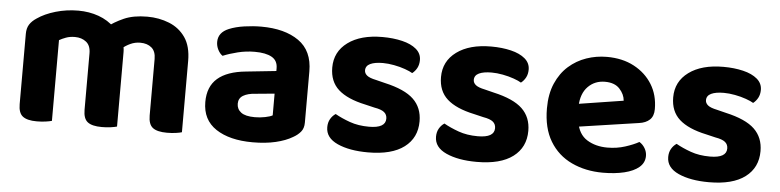

<svg xmlns="http://www.w3.org/2000/svg" viewBox="-38 -663 3437 846"><g transform="rotate(5 1681.0 -240.0)"><path d="M494 -331V-217H345V-312Q345 -346 325 -362Q305 -378 275 -378Q253 -378 235.5 -371.5Q218 -365 206 -358V-217H58V-373Q58 -398 68.5 -414.5Q79 -431 99 -444Q132 -467 180 -481Q228 -495 280 -495Q328 -495 370 -480Q412 -465 443 -434Q451 -428 458.5 -421.5Q466 -415 470 -407Q480 -391 487 -371Q494 -351 494 -331ZM781 -316V-217H633V-312Q633 -346 614 -362Q595 -378 564 -378Q541 -378 520.5 -368.5Q500 -359 485 -346L407 -432Q440 -458 482 -476.5Q524 -495 585 -495Q637 -495 682 -477Q727 -459 754 -420Q781 -381 781 -316ZM58 -263H206V-1Q196 2 178 4.5Q160 7 139 7Q97 7 77.5 -8Q58 -23 58 -62ZM345 -263H494V-1Q484 2 466 4.5Q448 7 427 7Q384 7 364.5 -8Q345 -23 345 -62ZM633 -263H781V-1Q772 2 754 4.5Q736 7 715 7Q672 7 652.5 -8Q633 -23 633 -62Z M1095 -95Q1118 -95 1140.5 -99.5Q1163 -104 1173 -110V-206L1089 -198Q1055 -196 1035 -184Q1015 -172 1015 -148Q1015 -124 1034 -109.5Q1053 -95 1095 -95ZM1089 -495Q1193 -495 1255 -451.5Q1317 -408 1317 -317V-90Q1317 -65 1304 -49.5Q1291 -34 1271 -23Q1241 -5 1196.5 5.5Q1152 16 1095 16Q993 16 932.5 -24Q872 -64 872 -143Q872 -211 914 -247.5Q956 -284 1039 -292L1172 -306V-318Q1172 -352 1145.5 -367Q1119 -382 1070 -382Q1032 -382 995.5 -373Q959 -364 930 -352Q918 -360 909.5 -376.5Q901 -393 901 -411Q901 -453 947 -472Q976 -484 1014.5 -489.5Q1053 -495 1089 -495Z M1820 -140Q1820 -67 1765 -25.5Q1710 16 1605 16Q1523 16 1470 -8Q1417 -32 1417 -79Q1417 -100 1426 -115.5Q1435 -131 1449 -140Q1477 -124 1514.5 -110.5Q1552 -97 1600 -97Q1673 -97 1673 -139Q1673 -157 1660 -167.5Q1647 -178 1617 -183L1575 -193Q1495 -210 1455.5 -245.5Q1416 -281 1416 -343Q1416 -413 1472.5 -454.5Q1529 -496 1625 -496Q1673 -496 1712.5 -486.5Q1752 -477 1775 -457.5Q1798 -438 1798 -409Q1798 -389 1790 -374Q1782 -359 1769 -349Q1758 -356 1735.5 -364Q1713 -372 1686.5 -377Q1660 -382 1637 -382Q1601 -382 1581 -372.5Q1561 -363 1561 -343Q1561 -330 1572.5 -320.5Q1584 -311 1613 -305L1653 -295Q1742 -275 1781 -237.5Q1820 -200 1820 -140Z M2301 -140Q2301 -67 2246 -25.5Q2191 16 2086 16Q2004 16 1951 -8Q1898 -32 1898 -79Q1898 -100 1907 -115.5Q1916 -131 1930 -140Q1958 -124 1995.5 -110.5Q2033 -97 2081 -97Q2154 -97 2154 -139Q2154 -157 2141 -167.5Q2128 -178 2098 -183L2056 -193Q1976 -210 1936.5 -245.5Q1897 -281 1897 -343Q1897 -413 1953.5 -454.5Q2010 -496 2106 -496Q2154 -496 2193.5 -486.5Q2233 -477 2256 -457.5Q2279 -438 2279 -409Q2279 -389 2271 -374Q2263 -359 2250 -349Q2239 -356 2216.5 -364Q2194 -372 2167.5 -377Q2141 -382 2118 -382Q2082 -382 2062 -372.5Q2042 -363 2042 -343Q2042 -330 2053.5 -320.5Q2065 -311 2094 -305L2134 -295Q2223 -275 2262 -237.5Q2301 -200 2301 -140Z M2466 -170 2460 -270 2708 -309Q2706 -337 2684 -361Q2662 -385 2619 -385Q2574 -385 2544 -354.5Q2514 -324 2512 -268L2517 -199Q2526 -144 2564 -120.5Q2602 -97 2654 -97Q2696 -97 2733 -109Q2770 -121 2793 -134Q2808 -125 2817.5 -109Q2827 -93 2827 -75Q2827 -45 2803.5 -25Q2780 -5 2738.5 5Q2697 15 2644 15Q2567 15 2505.5 -14Q2444 -43 2409 -101Q2374 -159 2374 -246Q2374 -310 2394.5 -357Q2415 -404 2449.5 -434.5Q2484 -465 2527.5 -480Q2571 -495 2618 -495Q2687 -495 2738.5 -467.5Q2790 -440 2819 -393Q2848 -346 2848 -284Q2848 -253 2831 -237Q2814 -221 2784 -217Z M3328 -140Q3328 -67 3273 -25.5Q3218 16 3113 16Q3031 16 2978 -8Q2925 -32 2925 -79Q2925 -100 2934 -115.5Q2943 -131 2957 -140Q2985 -124 3022.5 -110.5Q3060 -97 3108 -97Q3181 -97 3181 -139Q3181 -157 3168 -167.5Q3155 -178 3125 -183L3083 -193Q3003 -210 2963.5 -245.5Q2924 -281 2924 -343Q2924 -413 2980.5 -454.5Q3037 -496 3133 -496Q3181 -496 3220.5 -486.5Q3260 -477 3283 -457.5Q3306 -438 3306 -409Q3306 -389 3298 -374Q3290 -359 3277 -349Q3266 -356 3243.5 -364Q3221 -372 3194.5 -377Q3168 -382 3145 -382Q3109 -382 3089 -372.5Q3069 -363 3069 -343Q3069 -330 3080.5 -320.5Q3092 -311 3121 -305L3161 -295Q3250 -275 3289 -237.5Q3328 -200 3328 -140Z"/></g></svg>

Font: Baloo Bhaijaan 2
Style: Bold
Weight: 700
Designer: Sanskriti Dholi, Noopur Datye and Ek Type
Foundry: Ek Type
Version: Version 1.701